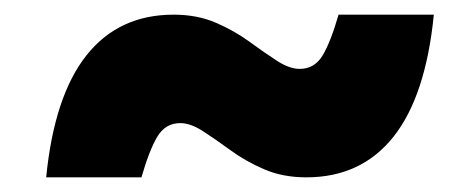

<svg xmlns="http://www.w3.org/2000/svg" viewBox="-20 -465 622 262"><path d="M43 -223Q54 -334 98 -389.5Q142 -445 217 -445Q249 -445 274.5 -434Q300 -423 320.5 -408Q341 -393 358 -382Q375 -371 389 -371Q409 -371 420 -389Q431 -407 442 -445H572Q561 -334 517 -278.5Q473 -223 398 -223Q366 -223 340.5 -234Q315 -245 294.5 -260Q274 -275 257 -286Q240 -297 226 -297Q206 -297 195 -279Q184 -261 173 -223Z"/></svg>

Font: Gantari Black
Style: Italic
Weight: 900
Italic angle: -10°
Version: Version 1.000